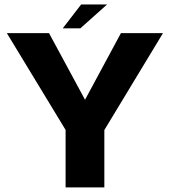

<svg xmlns="http://www.w3.org/2000/svg" viewBox="-20 -820 746 840"><path d="M267 0H436.5V-251L693 -675H509L352.5 -384.5H351.5L194.5 -675H10L267 -251.5ZM254.5 -696H331.5L448.5 -800.5H335Z"/></svg>

Font: Anybody Thin
Style: Bold
Weight: 700
Version: Version 1.113;gftools[0.9.25]